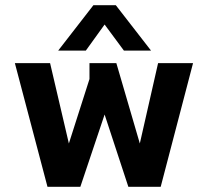

<svg xmlns="http://www.w3.org/2000/svg" viewBox="-20 -716 797 736"><path d="M203 -522H309L381 -622L455 -522H559L424 -696H338ZM162 0H288L381 -277L472 0H596L720 -474H586L516 -166L426 -474H323V-413L244 -166L172 -474H37Z"/></svg>

Font: Kanit Medium
Style: Regular
Weight: 500
Designer: Katatrad Team
Foundry: CadsonDemak
Version: Version 1.000;PS 001.000;hotconv 1.0.88;makeotf.lib2.5.64775